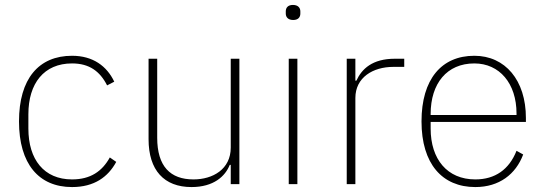

<svg xmlns="http://www.w3.org/2000/svg" viewBox="-20 -746 2208 778"><path d="M272 12C362 12 418 -29 451 -90L425 -108C394 -52 347 -19 272 -19C158 -19 95 -100 95 -225V-283C95 -408 158 -489 272 -489C342 -489 385 -457 414 -400L443 -415C413 -478 357 -520 272 -520C137 -520 57 -427 57 -254C57 -82 137 12 272 12Z M915 0H950V-508H915V-148C915 -60 842 -19 764 -19C670 -19 617 -72 617 -188V-508H582V-182C582 -56 645 12 756 12C846 12 893 -32 911 -78H915Z M1168 -665C1189 -665 1197 -677 1197 -691V-700C1197 -714 1188 -726 1167 -726C1146 -726 1138 -714 1138 -700V-691C1138 -677 1147 -665 1168 -665ZM1150 0H1185V-508H1150Z M1420 0V-349C1420 -432 1491 -475 1574 -475H1618V-508H1580C1489 -508 1446 -467 1424 -419H1420V-508H1385V0Z M1906 12C2003 12 2070 -40 2100 -120L2073 -135C2043 -59 1986 -19 1906 -19C1792 -19 1725 -101 1725 -225V-252H2111V-268C2111 -421 2027 -520 1902 -520C1769 -520 1688 -425 1688 -254C1688 -82 1772 12 1906 12ZM1902 -489C2004 -489 2073 -408 2073 -286V-280H1725V-284C1725 -408 1791 -489 1902 -489Z"/></svg>

Font: IBM Plex Thai Looped ExtraLight
Style: Regular
Weight: 200
Designer: Mike Abbink, Paul van der Laan, Pieter van Rosmalen, Ben Mitchell, Mark Frömberg
Foundry: Bold Monday
Version: Version 1.0